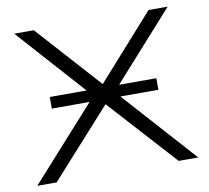

<svg xmlns="http://www.w3.org/2000/svg" viewBox="-78 -792 958 880"><g transform="rotate(-10 400.5 -352.5)"><path d="M26 0 362 -374V-349L43 -705H134L408 -401H397L668 -705H757L439 -350V-374L775 0H684L390 -324H408L116 0ZM153 -337V-391H649V-337Z"/></g></svg>

Font: Nunito Sans 10pt Expanded Light
Style: Regular
Weight: 300
Width: 7
Designer: Vernon Adams
Foundry: Vernon Adams
Version: Version 3.101;gftools[0.9.27]